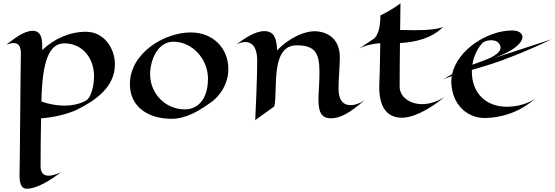

<svg xmlns="http://www.w3.org/2000/svg" viewBox="-20 -707 3404 1178"><path d="M355 349C324 364 298 371 279 371C246 371 230 351 229 318C229 218 230 119 232 19C308 14 400 -8 456 -36C566 -91 685 -172 685 -313C685 -412 617 -512 508 -512C406 -512 314 -470 239 -400V-433C239 -499 212 -518 182 -518C124 -518 66 -468 19 -433C36 -439 51 -443 63 -443C96 -443 110 -419 108 -370C106 -302 102 301 100 357C98 414 108 453 148 451C187 449 250 429 355 349ZM376 -59C336 -59 289 -65 234 -84C239 -332 281 -441 375 -441C487 -441 557 -349 557 -240C557 -176 538 -116 515 -95C515 -95 467 -59 376 -59Z M1381 -284C1381 -412 1286 -508 1151 -508C986 -508 777 -380 777 -191C777 -48 893 22 1033 22C1126 22 1210 -32 1285 -87C1311 -107 1381 -176 1381 -284ZM1044 -451C1161 -451 1256 -344 1256 -225C1256 -90 1187 -36 1114 -36C996 -36 901 -131 901 -252C901 -333 944 -451 1044 -451Z M1663 -54C1686 -155 1636 -429 1801 -429C1915 -429 1940 -379 1940 -263C1940 -213 1936 -158 1934 -115C1931 -18 1952 17 2007 19C2062 20 2122 -9 2217 -93C2188 -72 2158 -62 2132 -62C2073 -62 2057 -109 2057 -165C2057 -212 2063 -274 2065 -346C2068 -470 1991 -506 1933 -514C1852 -525 1746 -468 1680 -398C1679 -430 1675 -458 1665 -480C1653 -506 1629 -516 1602 -516C1544 -516 1482 -472 1431 -435C1451 -444 1469 -449 1485 -449C1536 -449 1561 -402 1558 -323C1558 -323 1558 -220 1546 30L1663 -54Z M2708 -112C2659 -81 2611 -68 2570 -68C2490 -68 2433 -116 2432 -173C2432 -260 2433 -350 2434 -443C2528 -448 2628 -471 2699 -542C2649 -518 2502 -522 2502 -522C2502 -522 2470 -522 2435 -523L2437 -687C2437 -687 2405 -658 2314 -612C2314 -482 2267 -465 2267 -465C2267 -465 2222 -434 2183 -409C2231 -434 2285 -440 2313 -442C2311 -271 2307 -182 2307 -182C2304 -44 2359 10 2434 15C2509 20 2606 -30 2708 -112Z M3006 -349C3207 -421 3185 -487 3185 -487C3177 -511 3153 -520 3121 -520C2975 -520 2788 -405 2754 -252C2736 -242 2717 -231 2698 -218C2710 -225 2729 -232 2752 -240C2748 -219 2748 -198 2751 -176C2766 -47 2862 19 2957 17C3051 15 3164 -14 3263 -102C3223 -73 3157 -52 3090 -52C2963 -52 2875 -134 2875 -268V-278C2953 -301 3038 -326 3097 -351C3097 -351 3216 -394 3364 -466ZM2977 -347C2952 -336 2919 -325 2878 -310C2890 -387 2933 -441 2949 -450C2961 -456 2977 -460 2994 -460C3012 -460 3031 -455 3041 -441C3070 -404 3033 -372 2977 -347Z"/></svg>

Font: Eagle Lake
Style: Regular
Weight: 400
Designer: Astigmatic (AOETI)
Foundry: Astigmatic (AOETI)
Version: Version 1.000